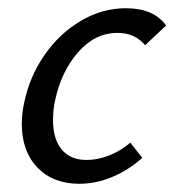

<svg xmlns="http://www.w3.org/2000/svg" viewBox="-20 -441 424 467"><path d="M266 -361Q211 -361 170 -314Q129 -267 114 -197Q109 -175 109 -148Q109 -103 130 -77.5Q151 -52 190 -52Q219 -52 247 -63.5Q275 -75 297 -94L326 -57Q294 -28 254 -11Q214 6 173 6Q109 6 71 -33.5Q33 -73 33 -140Q33 -165 39 -192Q52 -255 88.5 -307.5Q125 -360 177 -390.5Q229 -421 286 -421Q354 -421 384 -379L333 -331Q308 -361 266 -361Z"/></svg>

Font: Ysabeau Medium
Style: Italic
Weight: 500
Italic angle: -12°
Designer: Christian Thalmann (Catharsis Fonts)
Version: Version 0.003